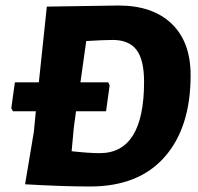

<svg xmlns="http://www.w3.org/2000/svg" viewBox="-20 -669 720 697"><path d="M410 -649Q534 -649 603 -583Q672 -517 672 -396Q672 -206 577.5 -99Q483 8 307 8Q209 8 71 0L103 -191L110 -265H27L21 -276L34 -370H121L150 -645H151ZM373 -370 378 -359 365 -265H256L248 -206L240 -120Q303 -113 342 -113Q503 -113 503 -372Q503 -452 475.5 -488Q448 -524 389 -524Q359 -524 293 -520L272 -370Z"/></svg>

Font: Alegreya Sans SC ExtraBold
Style: Italic
Weight: 800
Italic angle: -7°
Designer: Juan Pablo del Peral
Foundry: Huerta Tipografica
Version: Version 2.007